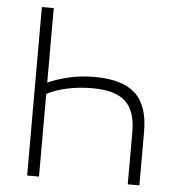

<svg xmlns="http://www.w3.org/2000/svg" viewBox="-51 -758 743 806"><g transform="rotate(5 320.0 -355.0)"><path d="M143 -710V-396Q183 -414 232.5 -425.5Q282 -437 339 -437Q457 -437 511.5 -386.5Q566 -336 566 -226V0H517V-220Q517 -309 474 -349Q431 -389 334 -389Q277 -389 225.5 -377.5Q174 -366 143 -348V0H93V-710Z"/></g></svg>

Font: Raleway Light
Style: Regular
Weight: 300
Designer: Matt McInerney, Pablo Impallari, Rodrigo Fuenzalida
Foundry: Matt McInerney, Pablo Impallari, Rodrigo Fuenzalida
Version: Version 4.026